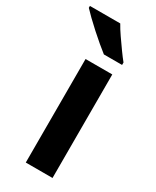

<svg xmlns="http://www.w3.org/2000/svg" viewBox="-230 -821 712 877"><g transform="rotate(30 126.5 -383.0)"><path d="M213 0H72V-546H213ZM128 -766Q140 -744 159 -716.5Q178 -689 197 -662.5Q216 -636 230 -619V-606H134Q117 -619 94 -638.5Q71 -658 46.5 -680Q22 -702 1.5 -722Q-19 -742 -32 -756V-766Z"/></g></svg>

Font: Noto Sans Gurmukhi UI SemiCondensed
Style: Bold
Weight: 700
Width: 4
Designer: Jelle Bosma - Monotype Design Team
Foundry: Monotype Imaging Inc.
Version: Version 2.004; ttfautohint (v1.8.4.7-5d5b)